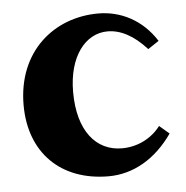

<svg xmlns="http://www.w3.org/2000/svg" viewBox="-40 -471 508 525"><g transform="rotate(-5 213.5 -209.0)"><path d="M238 14C306 14 368 -22 414 -88L387 -111C362 -78 323 -59 281 -59C210 -59 161 -117 161 -224C161 -321 208 -381 269 -381C304 -381 340 -363 376 -323L406 -343C368 -403 309 -432 248 -432C126 -432 23 -347 23 -200C23 -69 107 14 238 14Z"/></g></svg>

Font: EB Garamond
Style: Bold
Weight: 700
Designer: Georg Duffner and Octavio Pardo
Foundry: Georg Duffner
Version: Version 1.000;PS 001.000;hotconv 1.0.88;makeotf.lib2.5.64775